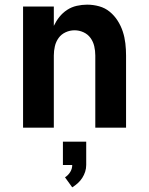

<svg xmlns="http://www.w3.org/2000/svg" viewBox="-20 -548 640 824"><path d="M79 0V-520H211V-437Q221 -458 235 -475.5Q249 -493 268 -505.5Q287 -518 309.5 -523Q332 -528 354 -528Q380 -528 405.5 -521Q431 -514 451 -497.5Q471 -481 485 -459Q499 -437 507 -412.5Q515 -388 518 -362Q521 -336 521 -310V0H389V-310Q389 -330 384.5 -349.5Q380 -369 368.5 -385Q357 -401 338.5 -409.5Q320 -418 300 -418Q280 -418 261.5 -409.5Q243 -401 231.5 -385Q220 -369 215.5 -349.5Q211 -330 211 -310V0ZM290 256 259 213Q273 204 281.5 190Q290 176 290 160H250V60H350V160Q350 175 345.5 189Q341 203 333 215.5Q325 228 314 238Q303 248 290 256Z"/></svg>

Font: Iosevka SS04 XBd Ex
Style: Regular
Weight: 800
Width: 7
Monospace: yes
Designer: Belleve Invis
Foundry: Belleve Invis
Version: Version 19.0.0; ttfautohint (v1.8.4)